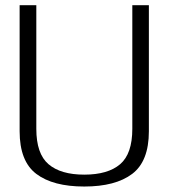

<svg xmlns="http://www.w3.org/2000/svg" viewBox="-20 -694 650 719"><path d="M295.5 4.5Q412.5 4.5 475 -42.8Q537.5 -90 537.5 -202.5V-674.5H475.5V-211.5Q475.5 -118 429.8 -79Q384 -40 295.5 -40Q207.5 -40 161.8 -79Q116 -118 116 -211.5V-674.5H53.5V-202.5Q53.5 -90 116 -42.8Q178.5 4.5 295.5 4.5Z"/></svg>

Font: Anybody Light
Style: Regular
Weight: 300
Designer: Tyler Finck
Foundry: Etcetera Type Company
Version: Version 1.111; ttfautohint (v1.8.4)